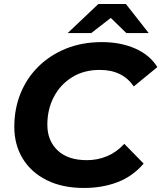

<svg xmlns="http://www.w3.org/2000/svg" viewBox="-20 -921 801 953"><path d="M397 12Q290 12 212.5 -26.5Q135 -65 93 -133.5Q51 -202 51 -292Q51 -381 82 -457.5Q113 -534 171 -591Q229 -648 308.5 -680Q388 -712 486 -712Q579 -712 651.5 -680Q724 -648 761 -588L644 -492Q617 -532 575 -553Q533 -574 475 -574Q396 -574 337.5 -537.5Q279 -501 247 -439.5Q215 -378 215 -302Q215 -223 266 -174.5Q317 -126 411 -126Q464 -126 511 -145.5Q558 -165 597 -207L693 -109Q638 -45 562.5 -16.5Q487 12 397 12ZM316 -757 468 -901H605L718 -757H607L530 -832L433 -757Z"/></svg>

Font: Montserrat
Style: Bold Italic
Weight: 700
Italic angle: -11.3°
Designer: Julieta Ulanovsky
Foundry: Julieta Ulanovsky
Version: Version 9.000; ttfautohint (v1.8.4.7-5d5b)